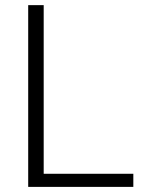

<svg xmlns="http://www.w3.org/2000/svg" viewBox="-20 -731 567 751"><path d="M501.5 -51.3V0H90.3V-710.9H150.9V-51.3Z"/></svg>

Font: Vazirmatn FD ExtraLight
Style: Regular
Weight: 200
Designer: Saber Rastikerdar
Foundry: Saber Rastikerdar
Version: Version 33.003